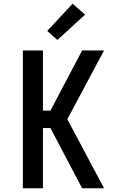

<svg xmlns="http://www.w3.org/2000/svg" viewBox="-20 -1004 640 1024"><path d="M418 0 249 -321H209V0H102V-735H209V-414H249L418 -735H535L339 -368L535 0ZM286 -791 232 -839 367 -984 434 -926Z"/></svg>

Font: Iosevka Aile Semibold
Style: Regular
Weight: 600
Designer: Belleve Invis
Foundry: Belleve Invis
Version: Version 31.1.0; ttfautohint (v1.8.4)